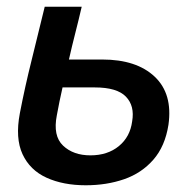

<svg xmlns="http://www.w3.org/2000/svg" viewBox="-20 -543 579 571"><path d="M235 8Q168 8 118.5 -14.5Q69 -37 47 -84.5Q25 -132 39 -206Q54 -284 74 -364Q94 -444 113 -523H223Q214 -484 204 -445Q194 -406 185 -366H284Q386 -366 440 -315Q494 -264 481 -172Q471 -108 436 -68Q401 -28 349 -10Q297 8 235 8ZM149 -200Q137 -139 167.5 -110Q198 -81 249 -81Q300 -81 333.5 -108.5Q367 -136 373 -182Q381 -228 354.5 -255.5Q328 -283 262 -283H166Q161 -262 157 -241.5Q153 -221 149 -200Z"/></svg>

Font: Raleway SemiBold
Style: Italic
Weight: 600
Italic angle: -12°
Designer: Matt McInerney, Pablo Impallari, Rodrigo Fuenzalida
Foundry: Matt McInerney, Pablo Impallari, Rodrigo Fuenzalida
Version: Version 4.026